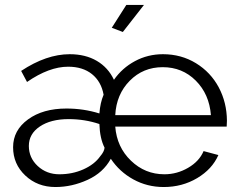

<svg xmlns="http://www.w3.org/2000/svg" viewBox="-20 -750 972 780"><path d="M479 -620.1 434.1 -637.2 493.2 -730H564.9ZM33.2 -151.9Q33.2 -220.7 93.8 -264.9Q154.3 -309.1 250 -309.1Q319.8 -309.1 383.8 -289.1Q387.2 -333 400.9 -365.2Q391.1 -418.9 353.5 -449Q315.9 -479 256.8 -479Q179.7 -479 89.8 -417L65.9 -461.9Q168.5 -529.8 263.2 -529.8Q327.1 -529.8 373.3 -502.7Q419.4 -475.6 442.9 -425.8Q476.1 -473.6 528.3 -501.7Q580.6 -529.8 642.1 -529.8Q716.3 -529.8 776.1 -493.2Q835.9 -456.5 868.7 -395Q901.4 -333.5 901.9 -259.8L900.9 -235.8H448.2Q454.6 -152.3 512 -97.2Q569.3 -42 647.9 -42Q699.2 -42 744.4 -68.4Q789.6 -94.7 807.1 -136.2L867.2 -120.1Q841.8 -62.5 781 -26.4Q720.2 9.8 645 9.8Q578.1 9.8 521.7 -21.2Q465.3 -52.2 430.2 -105Q399.4 -48.3 335.7 -19.3Q272 9.8 205.1 9.8Q132.3 9.8 82.8 -36.9Q33.2 -83.5 33.2 -151.9ZM836.9 -282.2Q830.1 -367.7 775.4 -422.4Q720.7 -477.1 641.1 -477.1Q561.5 -477.1 507.1 -421.9Q452.6 -366.7 448.2 -282.2ZM387.2 -115.2Q403.3 -133.8 404.8 -149.9Q385.7 -187.5 383.8 -246.1Q324.7 -266.1 258.8 -266.1Q186.5 -266.1 141.8 -236.1Q97.2 -206.1 97.2 -157.2Q97.2 -108.9 133.3 -75.4Q169.4 -42 221.2 -42Q273.9 -42 318.8 -62Q363.8 -82 387.2 -115.2Z"/></svg>

Font: Rawline
Style: Regular
Weight: 400
Designer: Matt McInerney, Pablo Impallari, Rodrigo Fuenzalida
Foundry: Matt McInerney, Pablo Impallari, Rodrigo Fuenzalida
Version: Version 4.020;PS 004.020;hotconv 1.0.88;makeotf.lib2.5.64775